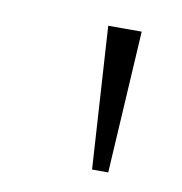

<svg xmlns="http://www.w3.org/2000/svg" viewBox="-43 -748 313 331"><g transform="rotate(10 113.5 -582.5)"><path d="M122.1 -707H180.7L166 -458H137.7Z"/></g></svg>

Font: Pretendard GOV ExtraLight
Style: Regular
Weight: 200
Designer: Base glyphs from Inter by Rasmus Andersson; Hangeul glyphs from Noto Sans CJK(Source Han Sans) by Jang Soo-young and Kan
Foundry: Kil Hyung-jin
Version: Version 1.309